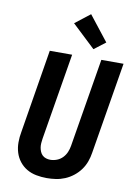

<svg xmlns="http://www.w3.org/2000/svg" viewBox="-105 -1058 811 1133"><g transform="rotate(10 300.0 -491.0)"><path d="M256 8Q224 8 193 2Q162 -4 136.5 -19Q111 -34 92.5 -57.5Q74 -81 65 -110Q56 -139 56 -171Q56 -203 62 -234L144 -735H278L192 -216Q190 -203 189 -189.5Q188 -176 190 -163.5Q192 -151 197 -139Q202 -127 211 -118.5Q220 -110 232.5 -106Q245 -102 258 -102Q278 -102 297.5 -109.5Q317 -117 331.5 -132Q346 -147 354 -166Q362 -185 365 -204L453 -735H586L495 -186Q491 -159 481.5 -132.5Q472 -106 455 -82.5Q438 -59 414.5 -40.5Q391 -22 364.5 -11Q338 0 310.5 4Q283 8 256 8ZM396 -789 257 -920 347 -990 464 -841Z"/></g></svg>

Font: Iosevka Curly XBdEx
Style: Italic
Weight: 800
Width: 7
Italic angle: -9°
Monospace: yes
Designer: Belleve Invis
Foundry: Belleve Invis
Version: Version 11.1.0; ttfautohint (v1.8.3)